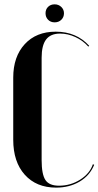

<svg xmlns="http://www.w3.org/2000/svg" viewBox="-20 -855 454 885"><path d="M231.9 -835Q250 -835 262.5 -823Q274.9 -811 274.9 -793.9Q274.9 -775.9 262.7 -763.9Q250.5 -752 231.9 -752Q213.4 -752 201.7 -763.9Q189.9 -775.9 189.9 -793.9Q189.9 -812 201.7 -823.5Q213.4 -835 231.9 -835ZM41 -210.9V-497.1Q41 -593.8 94 -651.4Q147 -709 236.8 -709Q332 -709 391.1 -644L387.2 -640.1Q361.8 -668.5 327.1 -684.3Q292.5 -700.2 256.8 -700.2Q213.4 -700.2 192.6 -673.1Q171.9 -646 171.9 -588.9V-117.2Q171.9 -51.3 189.5 -25.1Q207 1 252 1Q305.2 1 349.6 -27.1Q394 -55.2 408.2 -98.1L414.1 -95.2Q394 -45.9 347.2 -18.1Q300.3 9.8 238.8 9.8Q147.5 9.8 94.2 -49.6Q41 -108.9 41 -210.9Z"/></svg>

Font: Moniqa Black Display
Style: Regular
Weight: 900
Designer: Rajesh Rajput
Foundry: Rajesh Rajput
Version: Version 1.000